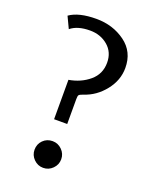

<svg xmlns="http://www.w3.org/2000/svg" viewBox="-138 -801 715 893"><g transform="rotate(20 219.0 -355.0)"><path d="M222 -217H157V-412Q216 -422 257.5 -457Q299 -492 299 -548Q299 -600 262.5 -631Q226 -662 174 -662Q112 -662 78 -634L51 -691Q96 -723 183 -723Q265 -723 326 -678.5Q387 -634 387 -554Q387 -493 346 -441.5Q305 -390 246 -371Q229 -365 225.5 -360.5Q222 -356 222 -340ZM120 -53Q120 -81 139 -100Q158 -119 186 -119Q213 -119 232.5 -99.5Q252 -80 252 -53Q252 -26 232.5 -6.5Q213 13 186 13Q159 13 139.5 -6.5Q120 -26 120 -53Z"/></g></svg>

Font: Rosario
Style: Regular
Weight: 400
Designer: Hector Gatti
Foundry: Omnibus-Type
Version: Version 1.004